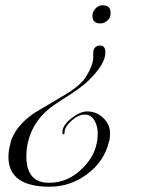

<svg xmlns="http://www.w3.org/2000/svg" viewBox="-20 -398 553 729"><path d="M361 -309Q331 -309 331 -338Q331 -354 343 -366Q354 -378 370 -378Q400 -378 400 -349Q400 -331 389 -321Q377 -309 361 -309ZM168 311Q12 311 12 197Q12 182 15 166.5Q18 151 22 136Q42 80 103 36Q108 32 137 15Q166 -2 218 -33Q285 -71 308 -109Q334 -152 334 -180V-195Q334 -225 361 -225Q380 -225 380 -198Q380 -156 319 -95Q292 -68 237 -33Q177 4 156 24Q116 60 96 110Q80 151 80 195Q80 296 166 296Q240 296 295 239Q351 184 351 109Q351 81 340 62Q327 37 302 37Q278 37 253 59Q225 84 225 105Q225 112 221 112Q217 112 217 104Q217 78 251 51Q285 25 311 25Q347 25 372 50Q398 74 398 109Q398 126 394 139Q376 215 311 263Q247 311 168 311Z"/></svg>

Font: Imperial Script
Style: Regular
Weight: 400
Designer: Robert E. Leuschke
Foundry: Robert E. Leuschke
Version: Version 1.010; ttfautohint (v1.8.3)